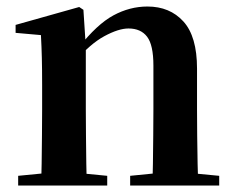

<svg xmlns="http://www.w3.org/2000/svg" viewBox="-20 -572 725 592"><path d="M36 0V-29.9L141.6 -40.2H204.7L310.6 -29.9V0ZM106.2 0Q107.9 -25.5 108.4 -67.4Q108.9 -109.4 109.4 -154.8Q109.9 -200.3 109.9 -234.8V-310.2Q109.9 -360 109 -393.7Q108.2 -427.5 106.2 -463.8L28.1 -470.7V-495.2L224.2 -550.4L237.2 -541.7L244.6 -428V-425.6V-234.8Q244.6 -200.3 245.1 -154.8Q245.6 -109.4 246.1 -67.4Q246.6 -25.5 247.6 0ZM381.3 0V-29.9L485.2 -40.2H547.8L655.9 -29.9V0ZM450 0Q451 -25.5 451.5 -66.9Q452 -108.4 452.5 -153.8Q453 -199.3 453 -234.8V-369.8Q453 -433.2 433.6 -458.7Q414.2 -484.2 376.2 -484.2Q345.6 -484.2 301.8 -460.5Q258.1 -436.8 212.5 -383.3L207.6 -425.7H222.9Q279.1 -497.3 329.7 -524.6Q380.3 -551.9 434.5 -551.9Q503.6 -551.9 545.5 -505.8Q587.5 -459.6 587.5 -360.5V-234.8Q587.5 -199.3 588 -153.8Q588.5 -108.4 589.3 -66.9Q590.2 -25.5 591.2 0Z"/></svg>

Font: Noto Serif HK ExtraLight
Style: Regular
Weight: 200
Designer: Ryoko NISHIZUKA 西塚涼子 (kana & ideographs); Frank Grießhammer (Latin, Greek & Cyrillic); Wenlong ZHANG 张文龙 (bopomofo); San
Foundry: Adobe
Version: Version 2.002-H1;hotconv 1.1.0;makeotfexe 2.6.0